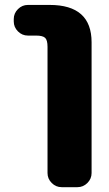

<svg xmlns="http://www.w3.org/2000/svg" viewBox="-20 -567 445 783"><path d="M93.8 -421.9Q70.3 -421.9 53.2 -439Q36.1 -456.1 36.1 -479.5V-489.3Q36.1 -512.7 53.2 -529.8Q70.3 -546.9 93.8 -546.9H182.6Q353.5 -546.9 353.5 -394.5V138.7Q353.5 162.1 336.4 179.2Q319.3 196.3 295.9 196.3H231.4Q208 196.3 190.9 179.2Q173.8 162.1 173.8 138.7V-376Q173.8 -403.3 164.1 -412.6Q154.3 -421.9 127 -421.9Z"/></svg>

Font: Gen Jyuu Gothic Heavy
Style: Bold
Weight: 900
Designer: [Source Han Sans]
Ryoko NISHIZUKA  (kana & ideographs); Paul D. Hunt (Latin, Greek & Cyrillic); Wenlong ZHANG  (bopomofo
Version: Version 1.002.20150607